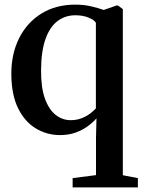

<svg xmlns="http://www.w3.org/2000/svg" viewBox="-20 -573 616 830"><path d="M294 237V197L395 184V23L397 -61.5Q383 -45 360.2 -28Q337.5 -11 307.2 0Q277 11 239.5 11Q183 11 135 -17.8Q87 -46.5 58 -105.5Q29 -164.5 29 -255Q29 -341 63 -408.5Q97 -476 159.2 -514.5Q221.5 -553 306 -553Q343 -553 374.5 -545.5Q406 -538 428.5 -530L483 -549H490.5L511 -533.5V184.5L576 197V237ZM285.5 -53.5Q311.5 -53.5 333 -62Q354.5 -70.5 370 -82.5Q385.5 -94.5 394.5 -104.5V-474.5Q387.5 -487 362.8 -497Q338 -507 306 -507Q262 -507 228.8 -482Q195.5 -457 176.8 -404.5Q158 -352 157.5 -270Q157 -194.5 174.2 -146.8Q191.5 -99 220.8 -76.2Q250 -53.5 285.5 -53.5Z"/></svg>

Font: Merriweather 60pt SemiBold
Style: Regular
Weight: 600
Version: Version 2.100